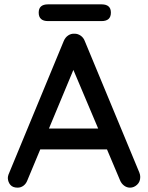

<svg xmlns="http://www.w3.org/2000/svg" viewBox="-20 -859 682 883"><path d="M331 -570 106 -30Q100 -14 88 -5Q76 4 61 4Q39 4 28 -8.5Q17 -21 16 -40Q16 -47 19 -56L273 -670Q280 -687 293.5 -696Q307 -705 323 -704Q338 -704 351 -695Q364 -686 370 -670L621 -65Q625 -55 625 -45Q625 -23 610.5 -9.5Q596 4 578 4Q563 4 550.5 -5.5Q538 -15 532 -30L305 -567ZM146 -172 191 -268H474L491 -172ZM201 -762Q158 -762 158 -801Q158 -839 201 -839H447Q490 -839 490 -801Q490 -762 447 -762Z"/></svg>

Font: Quicksand Light SemiBold
Style: Regular
Weight: 600
Version: Version 3.006